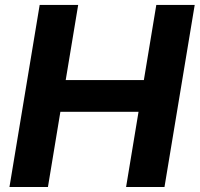

<svg xmlns="http://www.w3.org/2000/svg" viewBox="-20 -747 798 767"><path d="M17.8 0H171.5L221.2 -300.4H533.4L483.7 0H637.1L757.8 -727.3H604.4L554.7 -427.2H242.5L292.3 -727.3H138.5Z"/></svg>

Font: Magic Ui Pro
Style: Bold Italic
Weight: 700
Italic angle: -9.39999°
Designer: Stefan Endress, Andreas Faust
Version: Version 1.000;FEAKit 1.0